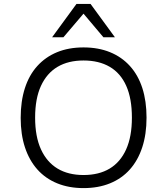

<svg xmlns="http://www.w3.org/2000/svg" viewBox="-20 -956 857 984"><path d="M408 8Q333 8 273 -16.5Q213 -41 171.5 -87.5Q130 -134 108 -200.5Q86 -267 86 -352Q86 -437 107.5 -504Q129 -571 171 -617.5Q213 -664 272.5 -688.5Q332 -713 408 -713Q484 -713 544 -688.5Q604 -664 646 -617.5Q688 -571 709.5 -504.5Q731 -438 731 -353Q731 -268 709 -201Q687 -134 645.5 -87.5Q604 -41 544 -16.5Q484 8 408 8ZM408 -59Q487 -59 542 -92Q597 -125 626.5 -190.5Q656 -256 656 -353Q656 -451 627 -516Q598 -581 542.5 -613.5Q487 -646 408 -646Q330 -646 275 -613.5Q220 -581 190 -516Q160 -451 160 -353Q160 -256 190 -190.5Q220 -125 275 -92Q330 -59 408 -59ZM247 -765 372 -936H444L569 -765H510L408 -886L305 -765Z"/></svg>

Font: Nunito Sans 6pt Light
Style: Regular
Weight: 300
Version: Version 3.101;gftools[0.9.27]